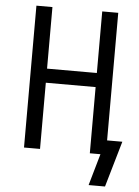

<svg xmlns="http://www.w3.org/2000/svg" viewBox="-60 -781 719 991"><g transform="rotate(5 300.0 -285.5)"><path d="M437 164 484 0H429V-343H171V0H88V-735H171V-416H429V-735H512V-74H591L522 164Z"/></g></svg>

Font: Nova Nerd Font
Style: Regular
Weight: 400
Designer: Belleve Invis
Foundry: Belleve Invis
Version: Version 24.1.4; ttfautohint (v1.8.4);Nerd Fonts 3.1.1